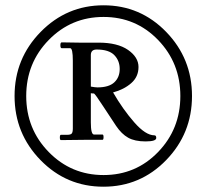

<svg xmlns="http://www.w3.org/2000/svg" viewBox="-20 -692 780 725"><path d="M705 -329.5Q705 -188 607.5 -87.5Q510 13 370.5 13Q231 13 133 -87.5Q35 -188 35 -329.5Q35 -471 133.5 -571.5Q232 -672 371 -672Q510 -672 607.5 -571.5Q705 -471 705 -329.5ZM164 -118Q249 -31 371 -31Q493 -31 577 -118Q661 -205 661 -329.5Q661 -454 577 -541Q493 -628 371 -628Q249 -628 164 -541Q79 -454 79 -329.5Q79 -205 164 -118ZM213 -532 278 -531H352Q424 -531 463.5 -503.5Q503 -476 503 -439Q503 -402 475.5 -378Q448 -354 407 -343Q444 -279 487 -230Q530 -181 563 -181Q570 -181 570 -171Q570 -158 529.5 -158Q489 -158 464 -172Q439 -186 418.5 -216.5Q398 -247 369 -291.5Q340 -336 335 -339Q328 -339 323 -340V-230Q323 -184 335 -184H367Q371 -184 371 -174Q371 -164 367 -164H298L210 -163Q206 -163 206 -173Q206 -183 210 -183H234Q247 -183 251 -188Q255 -193 255 -207V-463Q255 -510 245 -510H213Q208 -510 208 -521Q208 -532 213 -532ZM345 -505Q323 -505 323 -484V-365Q340 -362 348 -362Q391 -362 411.5 -381Q432 -400 432 -431.5Q432 -463 411.5 -484Q391 -505 345 -505Z"/></svg>

Font: Sedan
Style: Regular
Weight: 400
Designer: Sebastian Salazar
Foundry: Sebastian Salazar
Version: Version 1.001